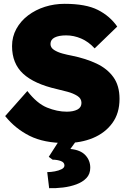

<svg xmlns="http://www.w3.org/2000/svg" viewBox="-20 -738 678 1004"><path d="M323 10Q210 10 135 -27.5Q60 -65 7 -131L123 -262Q173 -197 226 -175.5Q279 -154 329 -154Q363 -154 384.5 -165Q406 -176 406 -200Q406 -223 384.5 -236.5Q363 -250 333.5 -258Q304 -266 278 -272Q159 -299 101 -352.5Q43 -406 43 -497Q43 -546 65.5 -587Q88 -628 127 -657.5Q166 -687 215 -702.5Q264 -718 318 -718Q429 -718 492 -686Q555 -654 593 -599L475 -485Q443 -520 404.5 -536.5Q366 -553 326 -553Q288 -553 266 -542Q244 -531 244 -508Q244 -489 262.5 -477Q281 -465 307 -458Q333 -451 355 -447Q429 -432 485 -405.5Q541 -379 573 -334.5Q605 -290 605 -221Q605 -146 567.5 -94.5Q530 -43 466.5 -16.5Q403 10 323 10ZM237 246 227 162Q246 162 267 158Q288 154 302.5 146.5Q317 139 317 127Q317 111 298 104Q279 97 255 97L235 82L303 -24H395L348 41Q401 46 426.5 73.5Q452 101 452 139Q452 172 432 193Q412 214 379.5 226Q347 238 309.5 242.5Q272 247 237 246Z"/></svg>

Font: Lexend ExtraBold
Style: Regular
Weight: 800
Designer: Bonnie Shaver-Troup, Thomas Jockin
Foundry: Lexend
Version: Version 1.007; ttfautohint (v1.8.3)